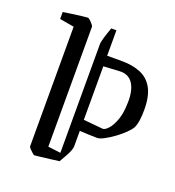

<svg xmlns="http://www.w3.org/2000/svg" viewBox="-116 -701 732 802"><g transform="rotate(20 250.0 -299.5)"><path d="M96 -552 32 -563V-594Q45 -596 69 -599.5Q93 -603 114.5 -605.5Q136 -608 140 -608Q142 -608 149 -602Q156 -596 162 -588.5Q168 -581 168 -578V-45L224 -38V-521Q224 -531 230.5 -552.5Q237 -574 246 -599H269V-486H335Q382 -486 417.5 -471.5Q453 -457 472.5 -422Q492 -387 492 -327Q492 -304 489.5 -283Q487 -262 480 -246Q473 -233 456 -216.5Q439 -200 417.5 -184.5Q396 -169 377 -159Q358 -149 347 -149Q328 -149 308 -150Q288 -151 269 -152V-83Q269 -77 265 -65Q261 -53 250 -34L233 -4Q219 -2 194.5 1Q170 4 149 6.5Q128 9 125 9Q123 9 116 3Q109 -3 102.5 -10Q96 -17 96 -20ZM355 -193Q365 -192 379.5 -207.5Q394 -223 405 -253Q416 -283 417 -325Q420 -382 400.5 -413.5Q381 -445 341 -443L269 -439V-201Z"/></g></svg>

Font: Grenze Gotisch Light
Style: Regular
Weight: 300
Designer: Renata Polastri
Foundry: Omnibus-Type
Version: Version 1.001